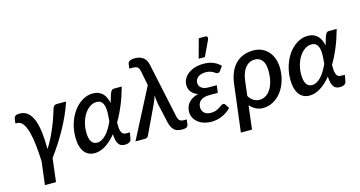

<svg xmlns="http://www.w3.org/2000/svg" viewBox="-91 -1158 3253 1733"><g transform="rotate(-15 1535.0 -291.5)"><path d="M148 169.5 174.5 -46Q171 -126.5 163.5 -197.5Q156 -268.5 141.8 -321.8Q127.5 -375 105 -405.8Q82.5 -436.5 49 -436.5H34.5L39 -474.5Q40 -483.5 42.8 -490.5Q45.5 -497.5 51.5 -502.8Q57.5 -508 67.8 -510.8Q78 -513.5 94 -513.5Q138.5 -513.5 169.2 -487.5Q200 -461.5 219 -413Q238 -364.5 246.2 -295Q254.5 -225.5 254.5 -138Q278.5 -175.5 299.8 -217Q321 -258.5 339.5 -302Q358 -345.5 373.5 -389.5Q389 -433.5 401.5 -475.5Q407 -495 416.5 -502.5Q426 -510 440.5 -510H527.5Q508 -450 480.8 -389.5Q453.5 -329 420.8 -270Q388 -211 351.8 -155.2Q315.5 -99.5 278 -49L251.5 169.5Z M1001.5 -32.5Q1000 -26 996.8 -19.5Q993.5 -13 986.5 -7.8Q979.5 -2.5 968.2 1Q957 4.5 940 4.5Q919 4.5 904.5 -2.8Q890 -10 880.5 -25Q871 -40 866 -62.5Q861 -85 859.5 -115.5Q811 -56.5 759.8 -24.5Q708.5 7.5 657 7.5Q627.5 7.5 603.2 -3.8Q579 -15 561.5 -38.2Q544 -61.5 534.5 -96.2Q525 -131 525 -178.5Q525 -224 534.2 -266.8Q543.5 -309.5 560 -347.2Q576.5 -385 599.8 -416.5Q623 -448 651.2 -470.5Q679.5 -493 711.8 -505.5Q744 -518 779 -518Q809.5 -518 832.2 -508.2Q855 -498.5 871 -481.8Q887 -465 897.2 -442Q907.5 -419 913 -392.5L917.5 -407.5Q926.5 -441 933.2 -461.2Q940 -481.5 946.5 -492.5Q953 -503.5 959.8 -507Q966.5 -510.5 975 -510.5H1048Q1024 -423 992.5 -347Q961 -271 923.5 -208Q923 -183 924.2 -162Q925.5 -141 931 -125.2Q936.5 -109.5 947.2 -100.8Q958 -92 977 -92H1012ZM704 -78.5Q725.5 -78.5 746.2 -89.5Q767 -100.5 786.5 -120.8Q806 -141 824 -170.2Q842 -199.5 858.5 -236Q862.5 -274.5 863.8 -310.2Q865 -346 859 -373.8Q853 -401.5 837.2 -418Q821.5 -434.5 791.5 -434.5Q759 -434.5 730 -415.5Q701 -396.5 679.2 -364Q657.5 -331.5 644.5 -288Q631.5 -244.5 631.5 -195.5Q631.5 -137.5 649.8 -108Q668 -78.5 704 -78.5Z M1278.5 -462.5 1252 -596.5Q1249 -611 1244.8 -621Q1240.5 -631 1233 -637.2Q1225.5 -643.5 1214 -646.2Q1202.5 -649 1186 -649H1156L1160.5 -687.5Q1161 -695.5 1164.8 -702.8Q1168.5 -710 1176 -715.2Q1183.5 -720.5 1195.5 -723.5Q1207.5 -726.5 1225.5 -726.5Q1245 -726.5 1263.8 -722.5Q1282.5 -718.5 1298.5 -708.2Q1314.5 -698 1326.2 -680.5Q1338 -663 1344 -636L1453 -124.5Q1458.5 -97 1471.2 -84.5Q1484 -72 1511 -72H1538L1532.5 -30.5Q1530 -8.5 1516.5 -1.5Q1503 5.5 1480 5.5Q1455.5 5.5 1435.8 0.8Q1416 -4 1400.8 -18Q1385.5 -32 1374.5 -57.2Q1363.5 -82.5 1356.5 -124L1323 -273Q1318 -301 1316.2 -320.8Q1314.5 -340.5 1314.5 -356.5Q1303.5 -324.5 1285.5 -283L1161 -20.5Q1157 -12 1149 -6Q1141 0 1125.5 0H1039.5Z M1575.5 0ZM1941.5 -418Q1934.5 -408 1928.8 -405.5Q1923 -403 1916 -403Q1909 -403 1901.2 -408.5Q1893.5 -414 1882 -420.8Q1870.5 -427.5 1853.5 -433.2Q1836.5 -439 1811.5 -439Q1787.5 -439 1769.5 -433.2Q1751.5 -427.5 1739 -417.5Q1726.5 -407.5 1720.2 -394Q1714 -380.5 1714 -365Q1714 -337 1736.8 -318.5Q1759.5 -300 1803.5 -300H1879.5L1871 -231H1795Q1736.5 -231 1709.2 -207.8Q1682 -184.5 1682 -145.5Q1682 -114 1703.5 -93.2Q1725 -72.5 1765 -72.5Q1793.5 -72.5 1813 -80.2Q1832.5 -88 1846.5 -97Q1860.5 -106 1870.8 -113.8Q1881 -121.5 1891 -121.5Q1903 -121.5 1909 -111.5L1934 -73.5Q1913.5 -51.5 1890.2 -36.2Q1867 -21 1842.8 -11.5Q1818.5 -2 1794.8 2.2Q1771 6.5 1749.5 6.5Q1713.5 6.5 1681.8 -3.2Q1650 -13 1626.5 -31.2Q1603 -49.5 1589.2 -75.2Q1575.5 -101 1575.5 -133Q1575.5 -180 1605.5 -215.8Q1635.5 -251.5 1696 -267Q1672.5 -274.5 1657 -286.2Q1641.5 -298 1631.8 -312Q1622 -326 1618 -341.5Q1614 -357 1614 -372Q1614 -400 1627.2 -426.2Q1640.5 -452.5 1666 -473Q1691.5 -493.5 1728.5 -505.8Q1765.5 -518 1813 -518Q1866 -518 1905.8 -500.8Q1945.5 -483.5 1969.5 -456ZM1783.5 -573 1832.5 -751.5H1893.5Q1908 -751.5 1912 -741.8Q1916 -732 1909 -715.5L1841.5 -573Z M2033.5 -270.5Q2041 -331 2061 -377.2Q2081 -423.5 2112.2 -454.8Q2143.5 -486 2185.5 -502Q2227.5 -518 2278.5 -518Q2320 -518 2355.2 -503Q2390.5 -488 2416.2 -459.5Q2442 -431 2456.5 -390.2Q2471 -349.5 2471 -298Q2471 -235 2452.8 -179.2Q2434.5 -123.5 2402.2 -82Q2370 -40.5 2326 -16.5Q2282 7.5 2231 7.5Q2195 7.5 2164 -8.5Q2133 -24.5 2110 -51.5L2083 169.5H1979ZM2120.5 -135Q2129.5 -119 2141 -107.2Q2152.5 -95.5 2165.2 -87.8Q2178 -80 2191.8 -76.2Q2205.5 -72.5 2218.5 -72.5Q2249.5 -72.5 2276.2 -88Q2303 -103.5 2322.5 -132.8Q2342 -162 2353.2 -204.8Q2364.5 -247.5 2364.5 -302Q2364.5 -371.5 2338.2 -403.5Q2312 -435.5 2268.5 -435.5Q2245.5 -435.5 2224 -426Q2202.5 -416.5 2185 -396.8Q2167.5 -377 2155 -346.5Q2142.5 -316 2137.5 -274.5Z M3010 -32.5Q3008.5 -26 3005.2 -19.5Q3002 -13 2995 -7.8Q2988 -2.5 2976.8 1Q2965.5 4.5 2948.5 4.5Q2927.5 4.5 2913 -2.8Q2898.5 -10 2889 -25Q2879.5 -40 2874.5 -62.5Q2869.5 -85 2868 -115.5Q2819.5 -56.5 2768.2 -24.5Q2717 7.5 2665.5 7.5Q2636 7.5 2611.8 -3.8Q2587.5 -15 2570 -38.2Q2552.5 -61.5 2543 -96.2Q2533.5 -131 2533.5 -178.5Q2533.5 -224 2542.8 -266.8Q2552 -309.5 2568.5 -347.2Q2585 -385 2608.2 -416.5Q2631.5 -448 2659.8 -470.5Q2688 -493 2720.2 -505.5Q2752.5 -518 2787.5 -518Q2818 -518 2840.8 -508.2Q2863.5 -498.5 2879.5 -481.8Q2895.5 -465 2905.8 -442Q2916 -419 2921.5 -392.5L2926 -407.5Q2935 -441 2941.8 -461.2Q2948.5 -481.5 2955 -492.5Q2961.5 -503.5 2968.2 -507Q2975 -510.5 2983.5 -510.5H3056.5Q3032.5 -423 3001 -347Q2969.5 -271 2932 -208Q2931.5 -183 2932.8 -162Q2934 -141 2939.5 -125.2Q2945 -109.5 2955.8 -100.8Q2966.5 -92 2985.5 -92H3020.5ZM2712.5 -78.5Q2734 -78.5 2754.8 -89.5Q2775.5 -100.5 2795 -120.8Q2814.5 -141 2832.5 -170.2Q2850.5 -199.5 2867 -236Q2871 -274.5 2872.2 -310.2Q2873.5 -346 2867.5 -373.8Q2861.5 -401.5 2845.8 -418Q2830 -434.5 2800 -434.5Q2767.5 -434.5 2738.5 -415.5Q2709.5 -396.5 2687.8 -364Q2666 -331.5 2653 -288Q2640 -244.5 2640 -195.5Q2640 -137.5 2658.2 -108Q2676.5 -78.5 2712.5 -78.5Z"/></g></svg>

Font: Lato Semibold
Style: Italic
Weight: 600
Italic angle: -7°
Designer: Lukasz Dziedzic
Foundry: tyPoland Lukasz Dziedzic
Version: Version 2.006; 2014-01-15